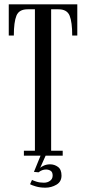

<svg xmlns="http://www.w3.org/2000/svg" viewBox="-20 -720 398 888"><path d="M90.5 0V-23H141.5V-677H107.5Q68 -677 56 -647.5Q44 -618 44 -555.5H20.5V-700H337.5V-555.5H314Q314 -618 302 -647.5Q290 -677 250.5 -677H216.5V-23H270V0ZM190 148Q165 148 145.8 142.2Q126.5 136.5 119 132L128 112Q133 115 148.2 120Q163.5 125 183 125Q199.5 125 211.5 116.2Q223.5 107.5 223.5 92Q223.5 75.5 214 69.8Q204.5 64 193 64Q174 64 158.5 77L137 75L167.5 0H191L165.5 57Q170.5 51 183.5 45.5Q196.5 40 211.5 40Q232 40 248.2 52Q264.5 64 264.5 92Q264.5 120.5 241 134.2Q217.5 148 190 148Z"/></svg>

Font: Imbue 50pt
Style: Regular
Weight: 400
Designer: Tyler Finck
Foundry: Etcetera Type Company
Version: Version 1.102; ttfautohint (v1.8.3)